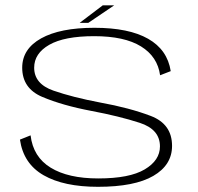

<svg xmlns="http://www.w3.org/2000/svg" viewBox="-20 -698 744 722"><path d="M348.5 4.5Q486 4.5 556.5 -36.5Q627 -77.5 627 -149.5Q627 -231.5 547 -262Q467 -292.5 356.5 -312.5Q253.5 -332 181 -357.2Q108.5 -382.5 108.5 -443.5Q108.5 -497 165.2 -529.5Q222 -562 334 -562Q448 -562 510.2 -523.5Q572.5 -485 582 -415L622 -430.5Q609.5 -511 537 -552.2Q464.5 -593.5 335 -593.5Q206 -593.5 134.8 -553.8Q63.5 -514 63.5 -443.5Q63.5 -365.5 139.2 -333.5Q215 -301.5 323 -281Q429 -261 505.2 -236.2Q581.5 -211.5 581.5 -147.5Q581.5 -95 524.2 -61Q467 -27 349.5 -27Q236.5 -27 170.5 -67.5Q104.5 -108 95 -189L55 -173Q68 -82.5 144 -39Q220 4.5 348.5 4.5ZM279.5 -612H312L409.5 -678H366.5Z"/></svg>

Font: Anybody Expanded ExtraLight
Style: Regular
Weight: 250
Width: 7
Version: Version 1.113;gftools[0.9.25]